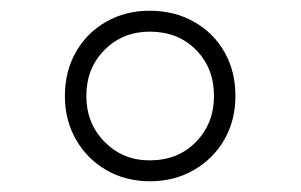

<svg xmlns="http://www.w3.org/2000/svg" viewBox="-20 -640 561 358"><path d="M260 -302Q214 -302 178 -323Q142 -344 121.5 -380Q101 -416 101 -461Q101 -507 121.5 -543Q142 -579 178 -599.5Q214 -620 259 -620Q305 -620 341.5 -599.5Q378 -579 398.5 -543Q419 -507 419 -461Q419 -416 398.5 -380Q378 -344 341.5 -323Q305 -302 260 -302ZM259 -341Q312 -341 345.5 -375.5Q379 -410 379 -461Q379 -513 345.5 -547Q312 -581 259 -581Q209 -581 175 -547Q141 -513 141 -461Q141 -410 175 -375.5Q209 -341 259 -341Z"/></svg>

Font: Piazzolla 24pt
Style: Regular
Weight: 400
Designer: Juan Pablo del Peral
Foundry: Huerta Tipografica
Version: Version 2.005